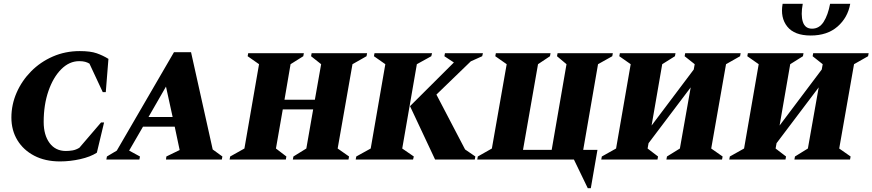

<svg xmlns="http://www.w3.org/2000/svg" viewBox="-20 -840 4594 1011"><path d="M296 10Q218 10 160.5 -20Q103 -50 71.5 -102Q40 -154 40 -221Q40 -289 67.5 -352Q95 -415 144 -464.5Q193 -514 258.5 -542.5Q324 -571 400 -571Q456 -571 489 -559.5Q522 -548 551 -530L537 -355H521L451 -505Q441 -511 428.5 -514.5Q416 -518 397 -518Q345 -518 302.5 -475.5Q260 -433 235 -360.5Q210 -288 210 -198Q210 -129 241 -87Q272 -45 327 -45Q344 -45 362 -48Q380 -51 398 -62L512 -195H528L490 -36Q456 -14 402.5 -2Q349 10 296 10Z M540 0 543 -16 595 -47 896 -565H986L1100 -53L1151 -16L1148 0H854L856 -16L926 -50L900 -173H733L660 -47L717 -16L714 0ZM762 -224H889L854 -384Z M1189 0 1192 -16 1267 -58 1344 -502 1284 -544 1287 -560H1580L1577 -544L1510 -502L1478 -315H1638L1671 -502L1618 -544L1621 -560H1913L1910 -544L1836 -502L1758 -58L1818 -16L1815 0H1522L1525 -16L1593 -58L1629 -264H1469L1433 -58L1488 -16L1485 0Z M1853 0 1856 -16 1932 -58 2009 -502 1949 -544 1952 -560H2255L2251 -544L2175 -502L2098 -58L2159 -16L2155 0ZM2271 0 2139 -281 2370 -511 2320 -544 2323 -560H2523L2519 -544L2459 -517L2278 -342L2429 -53L2483 -16L2480 0Z M3002 0H2493L2496 -16L2570 -58L2648 -502L2588 -544L2591 -560H2879L2876 -544L2813 -502L2734 -51H2885L2963 -502L2913 -544L2916 -560H3207L3204 -544L3129 -502L3051 -51H3126L3091 151H3075Z M3146 0 3149 -16 3224 -58 3301 -502 3241 -544 3244 -560H3537L3534 -544L3467 -502L3411 -179L3633 -474L3638 -502L3585 -544L3588 -560H3880L3877 -544L3803 -502L3725 -58L3785 -16L3782 0H3489L3492 -16L3560 -58L3617 -380L3395 -86L3390 -58L3445 -16L3442 0Z M3820 0 3823 -16 3898 -58 3975 -502 3915 -544 3918 -560H4211L4208 -544L4141 -502L4085 -179L4307 -474L4312 -502L4259 -544L4262 -560H4554L4551 -544L4477 -502L4399 -58L4459 -16L4456 0H4163L4166 -16L4234 -58L4291 -380L4069 -86L4064 -58L4119 -16L4116 0ZM4101 -820H4207Q4196 -761 4207.5 -725Q4219 -689 4256 -689Q4294 -689 4317 -725Q4340 -761 4351 -820H4457Q4444 -747 4390 -700Q4336 -653 4249 -653Q4163 -653 4125.5 -700Q4088 -747 4101 -820Z"/></svg>

Font: Spectral SC ExtraBold
Style: Italic
Weight: 800
Italic angle: -10°
Designer: Jean-Baptiste Levee
Foundry: Production Type
Version: Version 2.001